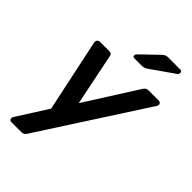

<svg xmlns="http://www.w3.org/2000/svg" viewBox="-269 -846 1141 1141"><g transform="rotate(45 301.5 -275.5)"><path d="M56 190Q44 190 40 180Q36 170 44 158L166 -34L69 -492Q67 -503 73 -511.5Q79 -520 94 -520H169Q181 -520 186 -514.5Q191 -509 192 -501L259 -173L467 -501Q472 -509 479.5 -514.5Q487 -520 499 -520H585Q595 -520 600.5 -511.5Q606 -503 599 -490L172 171Q167 179 159.5 184.5Q152 190 140 190ZM304 -595Q288 -595 292 -611Q294 -618 300 -624L403 -723Q415 -734 422.5 -737.5Q430 -741 444 -741H544Q560 -741 559 -724Q558 -715 551 -710L405 -608Q395 -601 387 -598Q379 -595 367 -595Z"/></g></svg>

Font: Rubik Light Medium
Style: Italic
Weight: 500
Italic angle: -12°
Version: Version 2.104